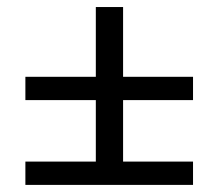

<svg xmlns="http://www.w3.org/2000/svg" viewBox="-20 -580 619 543"><path d="M51.8 -57.1V-123H251V-296.9H51.8V-362.8H251V-560.1H328.1V-362.8H525.9V-296.9H328.1V-123H525.9V-57.1Z"/></svg>

Font: El Messiri SemiBold
Style: Regular
Weight: 600
Designer: Mohamed Gaber
Foundry: Kief Type Foundry
Version: Version 2.007;PS 002.007;hotconv 1.0.88;makeotf.lib2.5.64775